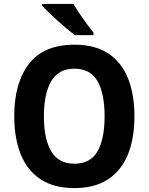

<svg xmlns="http://www.w3.org/2000/svg" viewBox="-20 -954 762 984"><path d="M669 -358Q669 -246 636 -163.5Q603 -81 534.5 -35.5Q466 10 361 10Q256 10 187.5 -35.5Q119 -81 86 -164Q53 -247 53 -359Q53 -530 129 -627.5Q205 -725 362 -725Q467 -725 535 -680Q603 -635 636 -552.5Q669 -470 669 -358ZM205 -358Q205 -242 242.5 -178.5Q280 -115 361 -115Q443 -115 479.5 -178Q516 -241 516 -358Q516 -475 479.5 -538.5Q443 -602 362 -602Q280 -602 242.5 -538Q205 -474 205 -358ZM356 -934Q369 -912 387.5 -884.5Q406 -857 425.5 -830.5Q445 -804 459 -787V-774H363Q346 -787 322.5 -806.5Q299 -826 275 -848Q251 -870 230 -890Q209 -910 196 -924V-934Z"/></svg>

Font: Noto Sans SemiCondensed
Style: Bold
Weight: 700
Width: 4
Designer: Monotype Design Team
Foundry: Monotype Imaging Inc.
Version: Version 2.013; ttfautohint (v1.8.4.7-5d5b)